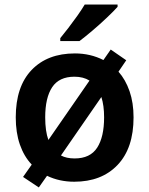

<svg xmlns="http://www.w3.org/2000/svg" viewBox="-20 -786 654 841"><path d="M565 -272Q565 -137 495 -63.5Q425 10 305 10Q240 10 186 -16L150 35L81 -11L119 -65Q85 -101 67 -153Q49 -205 49 -272Q49 -407 118.5 -479.5Q188 -552 308 -552Q376 -552 433 -523L465 -569L533 -522L499 -472Q530 -437 547.5 -386.5Q565 -336 565 -272ZM178 -272Q178 -211 192 -173L372 -433Q345 -450 306 -450Q239 -450 208.5 -404Q178 -358 178 -272ZM436 -272Q436 -324 424 -361L247 -105Q271 -92 307 -92Q375 -92 405.5 -139Q436 -186 436 -272ZM495 -756Q479 -738 448.5 -709Q418 -680 385 -652Q352 -624 328 -606H244V-619Q259 -637 279 -663Q299 -689 318.5 -716.5Q338 -744 351 -766H495Z"/></svg>

Font: Noto Sans SemiBold
Style: Regular
Weight: 600
Designer: Monotype Design Team
Foundry: Monotype Imaging Inc.
Version: Version 2.007